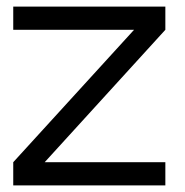

<svg xmlns="http://www.w3.org/2000/svg" viewBox="-20 -560 560 580"><path d="M20 0V-70L385 -470H20V-540H479.5V-470L115 -70H479.5V0Z"/></svg>

Font: Vela Sans
Style: Regular
Weight: 400
Designer: Principal design: Mikhail Sharanda - project Manrope.
Design modification: Ravid Balaliev
Foundry: Mikhail Sharanda
Version: Version 1.001;August 23, 2023;FontCreator 14.0.0.2901 64-bit